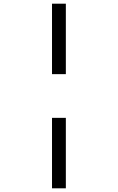

<svg xmlns="http://www.w3.org/2000/svg" viewBox="-20 -780 640 1041"><path d="M262 -760H337V-378H262ZM262 -141H337V241H262Z"/></svg>

Font: Noto Sans Mono UI
Style: Regular
Weight: 400
Monospace: yes
Designer: Monotype Design team
Foundry: Monotype Imaging Inc.
Version: Version 1.000